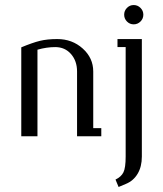

<svg xmlns="http://www.w3.org/2000/svg" viewBox="-20 -538 644 758"><path d="M436 170.9Q458.5 160.2 467.3 142.3Q476.1 124.5 476.1 80.1V-352.1H443.8V-383.8H540V80.1Q540 120.1 523.4 147.9Q506.8 175.8 477.1 188L448.2 200.2ZM481.2 -453.1Q470.2 -464.4 470.2 -480Q470.2 -495.6 481.2 -506.8Q492.2 -518.1 507.8 -518.1Q523.4 -518.1 534.7 -506.8Q545.9 -495.6 545.9 -480Q545.9 -464.4 534.7 -453.1Q523.4 -441.9 507.8 -441.9Q492.2 -441.9 481.2 -453.1ZM64 0V-351.1Q108.4 -369.6 137.5 -376.7Q166.5 -383.8 206.1 -383.8Q265.1 -383.8 306.6 -346.4Q348.1 -309.1 348.1 -255.9V-32.2H379.9V0H284.2V-255.9Q284.2 -297.4 260.3 -324.7Q236.3 -352.1 198.2 -352.1Q164.1 -352.1 127.9 -341.8V0Z"/></svg>

Font: Gawaa
Style: Regular
Weight: 400
Designer: T. Christopher White
Version: Version 1.0